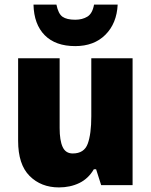

<svg xmlns="http://www.w3.org/2000/svg" viewBox="-20 -873 658 837"><path d="M558 -619V-66H421L399 -135H389Q365 -94 325.5 -75Q286 -56 237 -56Q159 -56 109 -106Q59 -156 59 -259V-619H240V-315Q240 -261 253 -232.5Q266 -204 297 -204Q347 -204 362.5 -246.5Q378 -289 378 -366V-619ZM493 -853Q489 -771 439.5 -721.5Q390 -672 308 -672Q222 -672 175 -719.5Q128 -767 126 -853H226Q234 -813 252.5 -800Q271 -787 308 -787Q339 -787 361 -800.5Q383 -814 390 -853Z"/></svg>

Font: Noto Sans Malayalam UI SemiCondensed Black
Style: Regular
Weight: 900
Width: 4
Designer: Jelle Bosma - Monotype Design Team
Foundry: Monotype Imaging Inc.
Version: Version 2.104; ttfautohint (v1.8.4.7-5d5b)